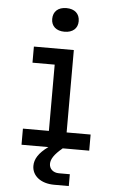

<svg xmlns="http://www.w3.org/2000/svg" viewBox="-64 -821 627 1068"><g transform="rotate(5 250.0 -286.5)"><path d="M263 -647C309 -647 337 -672 337 -712C337 -754 309 -779 263 -779C217 -779 189 -754 189 -712C189 -672 217 -647 263 -647ZM310 0H458V-90H324V-550H101V-460H225V-90H80V0H230C177 38 156 74 156 111C156 166 205 206 280 206H362V140H301C268 140 247 119 247 92C247 65 266 37 308 2Z"/></g></svg>

Font: Tekne LDO Medium
Style: Regular
Weight: 500
Monospace: yes
Designer: Alessio Laiso, Mario Rullo, Paolo Rosset
Foundry: Alessio Laiso
Version: Version 1.000;hotconv 1.0.109;makeotfexe 2.5.65596